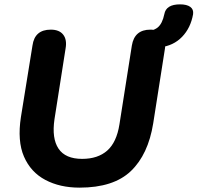

<svg xmlns="http://www.w3.org/2000/svg" viewBox="-20 -850 906 881"><path d="M345 11Q255 11 188 -24.5Q121 -60 90 -131.5Q59 -203 76 -313L129 -641Q139 -714 213 -714Q252 -714 270 -691Q288 -668 281 -628L230 -303Q217 -215 248.5 -168Q280 -121 357 -121Q429 -121 472 -159Q515 -197 528 -279L585 -641Q597 -714 670 -714Q707 -714 725 -691.5Q743 -669 737 -628L683 -284Q660 -141 580.5 -65Q501 11 345 11ZM715 -633 631 -688 634 -705Q681 -706 703 -723.5Q725 -741 734 -785Q742 -830 806 -830Q837 -830 853 -818.5Q869 -807 866 -785Q855 -722 815.5 -681Q776 -640 715 -633Z"/></svg>

Font: Nunito ExtraBold
Style: Italic
Weight: 800
Italic angle: -9°
Designer: Vernon Adams
Foundry: Vernon Adams
Version: Version 3.601; ttfautohint (v1.8.2.53-6de2)